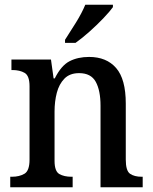

<svg xmlns="http://www.w3.org/2000/svg" viewBox="-20 -786 644 806"><path d="M23 0V-44H30Q61 -44 82.5 -56.5Q104 -69 104 -116V-424Q104 -468 83.5 -480Q63 -492 32 -492H28V-536H194L205 -457H210Q237 -511 272 -529Q307 -547 354 -547Q427 -547 467.5 -500.5Q508 -454 508 -351V-116Q508 -69 526 -56.5Q544 -44 575 -44H579V0H402V-342Q402 -406 382 -442.5Q362 -479 312 -479Q273 -479 250.5 -456Q228 -433 218.5 -396.5Q209 -360 209 -318V-111Q209 -67 229 -55.5Q249 -44 280 -44H285V0ZM253 -619Q274 -651 299 -691.5Q324 -732 338 -766H454V-756Q442 -739 415 -710.5Q388 -682 356 -653.5Q324 -625 297 -606H253Z"/></svg>

Font: Noto Serif Bengali SemiCondensed Medium
Style: Regular
Weight: 500
Width: 4
Designer: Juan Bruce, Universal Thirst, Indian Type Foundry and the Monotype Design Team.
Foundry: Monotype Imaging Inc.
Version: Version 2.003; ttfautohint (v1.8.4.7-5d5b)